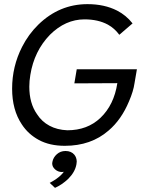

<svg xmlns="http://www.w3.org/2000/svg" viewBox="-20 -692 681 927"><path d="M293 12Q220 12 168 -16Q116 -44 85 -92Q38.5 -161.5 38.5 -264Q38.5 -371 86.5 -465.5Q117.5 -526.5 165 -573Q266.5 -672 402.5 -672Q484 -672 545 -641Q589 -618.5 620 -579L556 -524Q533.5 -555 501 -573Q454 -598.5 388 -598.5Q296 -598.5 221 -524Q145 -445.5 126.5 -330.5Q121.5 -301 121.5 -273.5Q121.5 -193.5 158.5 -141Q181.5 -105 218.8 -85Q256 -65 305 -63Q402 -63 465 -123Q530.5 -185.5 546.5 -290.5L339 -289.5L350.5 -357.5H641L629.5 -290.5Q624 -251.5 603 -203Q566 -114 504 -61.5Q419.5 12 293 12ZM245.5 215 220 191Q235 183 249.5 173.5Q276.5 154.5 288 137.5L279 138.5Q260.5 138.5 246.2 126Q232 113.5 232 97L233 89.5Q237 68 254.5 52.5Q272 37 296 37Q324 37 339 55Q350 68.5 350.5 88L349 101.5Q342.5 138.5 309 172Q278.5 200.5 245.5 215Z"/></svg>

Font: Lucymar Sans
Style: Italic
Weight: 400
Italic angle: -10°
Foundry: The League of Moveable Type (original font) / Main changes by Cristiano Sobral with portions from Mirco Monsees
Version: Version 2.00;August 30, 2020;FontCreator 13.0.0.2681 64-bit